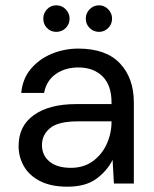

<svg xmlns="http://www.w3.org/2000/svg" viewBox="-20 -691 581 723"><path d="M234 12Q172 12 131 -9Q90 -30 70 -65Q50 -100 50 -141Q50 -217 108 -258Q166 -299 266 -299H400V-305Q400 -370 366 -403.5Q332 -437 275 -437Q226 -437 190.5 -412.5Q155 -388 146 -341H60Q65 -395 96.5 -432Q128 -469 175 -488.5Q222 -508 275 -508Q379 -508 431.5 -452.5Q484 -397 484 -305V0H409L404 -89Q383 -47 342.5 -17.5Q302 12 234 12ZM247 -59Q295 -59 329.5 -84Q364 -109 382 -149Q400 -189 400 -233V-234H273Q199 -234 168.5 -208.5Q138 -183 138 -145Q138 -106 166.5 -82.5Q195 -59 247 -59ZM353 -571Q332 -571 317.5 -585.5Q303 -600 303 -621Q303 -641 317.5 -656Q332 -671 353 -671Q373 -671 387.5 -656Q402 -641 402 -621Q402 -600 387.5 -585.5Q373 -571 353 -571ZM192 -571Q171 -571 157 -585.5Q143 -600 143 -621Q143 -641 157 -656Q171 -671 192 -671Q213 -671 227.5 -656Q242 -641 242 -621Q242 -600 227.5 -585.5Q213 -571 192 -571Z"/></svg>

Font: DeepMind Sans
Style: Regular
Weight: 400
Designer: Jonny Pinhorn / Modifications: Colophon Foundry
Foundry: Colophon Foundry
Version: Version 1.002; ttfautohint (v1.8.2)